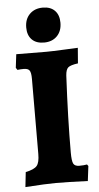

<svg xmlns="http://www.w3.org/2000/svg" viewBox="-59 -897 485 940"><g transform="rotate(-5 183.5 -427.0)"><path d="M35 -66Q77 -75 90.5 -91Q104 -107 104 -149L105 -518Q105 -549 97.5 -559.5Q90 -570 69 -570Q54 -570 38 -568L31 -579L39 -645L187 -644Q215 -644 276 -647L342 -650L336 -574Q299 -569 287.5 -559Q276 -549 274 -520Q263 -307 263 -143Q263 -101 270 -87.5Q277 -74 299 -74Q322 -74 337 -77L343 -69L334 4Q236 0 178 0Q130 0 27 7ZM99 -771Q99 -812 123.5 -836.5Q148 -861 188 -861Q226 -861 247 -839.5Q268 -818 268 -780Q268 -739 244 -714.5Q220 -690 180 -690Q141 -690 120 -711.5Q99 -733 99 -771Z"/></g></svg>

Font: Alegreya ExtraBold
Style: Regular
Weight: 800
Designer: Juan Pablo del Peral
Foundry: Huerta Tipografica
Version: Version 2.007; ttfautohint (v1.6)